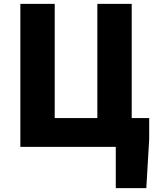

<svg xmlns="http://www.w3.org/2000/svg" viewBox="-20 -765 810 1000"><path d="M583 215H742L757 -38V-150H666V-745H487V-150H265V-745H86V0H583Z"/></svg>

Font: Noto Sans TC Black
Style: Regular
Weight: 900
Designer: Ryoko NISHIZUKA 西塚涼子 (kana, bopomofo & ideographs); Paul D. Hunt (Latin, Greek & Cyrillic); Sandoll Communications 산돌커뮤니
Foundry: Adobe
Version: Version 2.004;hotconv 1.0.118;makeotfexe 2.5.65603